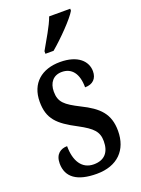

<svg xmlns="http://www.w3.org/2000/svg" viewBox="-147 -832 664 907"><g transform="rotate(-20 185.0 -378.0)"><path d="M143 -619V-606H184C234 -648 306 -721 326 -756V-766H220C204 -721 170 -668 143 -619ZM178 10C282 10 341 -51 341 -147C341 -233 298 -274 215 -315C144 -351 119 -371 119 -424C119 -469 143 -499 186 -499C235 -499 265 -463 265 -393C305 -393 326 -416 326 -452C326 -502 284 -546 194 -546C102 -546 40 -495 40 -402C40 -316 79 -279 171 -231C238 -195 261 -172 261 -124C261 -70 235 -37 180 -37C120 -37 90 -87 90 -161C58 -161 29 -143 29 -96C29 -26 80 10 178 10Z"/></g></svg>

Font: Noto Serif Ethiopic ExtraCondensed Medium
Style: Regular
Weight: 500
Width: 2
Designer: Monotype Design Team
Foundry: Monotype Imaging Inc.
Version: Version 2.102